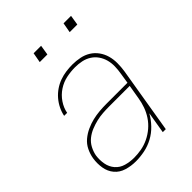

<svg xmlns="http://www.w3.org/2000/svg" viewBox="-204 -797 907 907"><g transform="rotate(-45 250.0 -343.5)"><path d="M165 8Q133 8 103.5 -1Q74 -10 55.5 -32Q37 -54 32 -84.5Q27 -115 32 -146Q36 -170 47 -192.5Q58 -215 77 -231Q96 -247 119 -257.5Q142 -268 165 -273.5Q188 -279 211.5 -281Q235 -283 258 -283H399L407 -334Q411 -357 411.5 -379.5Q412 -402 406.5 -422.5Q401 -443 389 -460.5Q377 -478 359 -489.5Q341 -501 319.5 -505.5Q298 -510 275 -510Q247 -510 218 -504Q189 -498 163 -481Q137 -464 119.5 -438Q102 -412 97 -384H77Q81 -405 91 -425.5Q101 -446 116 -463.5Q131 -481 150 -494Q169 -507 190 -514.5Q211 -522 232.5 -525Q254 -528 275 -528Q301 -528 325.5 -523Q350 -518 370 -505.5Q390 -493 404 -473.5Q418 -454 424.5 -431Q431 -408 431 -382.5Q431 -357 427 -331L372 0H352L370 -108Q355 -81 332.5 -57.5Q310 -34 282 -19Q254 -4 224 2Q194 8 165 8ZM171 -10Q195 -10 220 -14.5Q245 -19 269 -30.5Q293 -42 313.5 -59.5Q334 -77 348.5 -99Q363 -121 371.5 -145Q380 -169 384 -194L396 -265H258Q238 -265 216.5 -263.5Q195 -262 174 -257Q153 -252 132 -243.5Q111 -235 93.5 -221Q76 -207 65.5 -187Q55 -167 51 -146Q47 -118 52 -91Q57 -64 74 -44.5Q91 -25 117 -17.5Q143 -10 171 -10ZM375 -645 384 -695H434L426 -645ZM175 -645 184 -695H234L226 -645Z"/></g></svg>

Font: Iosevka SS04 Thin Oblique
Style: Regular
Weight: 100
Italic angle: -9°
Monospace: yes
Designer: Belleve Invis
Foundry: Belleve Invis
Version: Version 19.0.0; ttfautohint (v1.8.4)